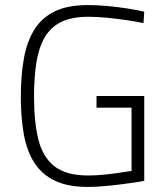

<svg xmlns="http://www.w3.org/2000/svg" viewBox="-20 -727 658 756"><path d="M326 9Q248 9 197 -15Q146 -39 116 -85Q86 -131 74 -197Q62 -263 62 -346Q62 -430 74 -496.5Q86 -563 115 -610Q144 -657 195 -682Q246 -707 326 -707Q365 -707 406.5 -703Q448 -699 485.5 -693Q523 -687 548 -681L545 -636Q518 -642 480 -647.5Q442 -653 402 -657Q362 -661 329 -661Q262 -661 220 -640Q178 -619 155 -578Q132 -537 123 -479Q114 -421 114 -346Q114 -247 131 -178Q148 -109 194 -72.5Q240 -36 328 -36Q355 -36 386.5 -39Q418 -42 448 -46.5Q478 -51 498 -54V-303H360V-349H548V-15Q534 -12 507 -8Q480 -4 447.5 0Q415 4 383 6.5Q351 9 326 9Z"/></svg>

Font: Cairo Play Light
Style: Regular
Weight: 300
Version: Version 3.119